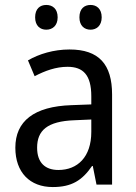

<svg xmlns="http://www.w3.org/2000/svg" viewBox="-20 -746 548 776"><path d="M122 -676C122 -642 142 -626 167 -626C192 -626 213 -642 213 -676C213 -711 192 -726 167 -726C142 -726 122 -711 122 -676ZM301 -676C301 -642 321 -626 346 -626C370 -626 391 -642 391 -676C391 -711 370 -726 346 -726C321 -726 301 -711 301 -676ZM261 -546C197 -546 138 -528 93 -502L120 -438C162 -460 206 -476 253 -476C316 -476 349 -443 349 -357V-324L269 -321C117 -316 42 -256 42 -149C42 -49 101 10 193 10C270 10 312 -17 352 -75H355L370 0H433V-364C433 -486 380 -546 261 -546ZM281 -260 349 -263V-213C349 -111 293 -59 216 -59C164 -59 130 -87 130 -149C130 -218 170 -256 281 -260Z"/></svg>

Font: Noto Sans Gurmukhi UI SemiCondensed
Style: Regular
Weight: 400
Width: 4
Designer: Jelle Bosma - Monotype Design Team
Foundry: Monotype Imaging Inc.
Version: Version 2.004